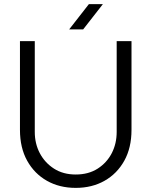

<svg xmlns="http://www.w3.org/2000/svg" viewBox="-20 -900 736 933"><path d="M348 13Q269 13 208 -21.5Q147 -56 112 -119Q77 -182 77 -269V-700H149V-259Q149 -202 173.5 -155.5Q198 -109 242.5 -80.5Q287 -52 348 -52Q410 -52 454.5 -80.5Q499 -109 523 -155.5Q547 -202 547 -259V-700H619V-269Q619 -182 584 -119Q549 -56 488 -21.5Q427 13 348 13ZM316 -757 412 -880H480L384 -757Z"/></svg>

Font: MuseoModerno SemiBold Light
Style: Regular
Weight: 300
Version: Version 1.001